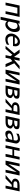

<svg xmlns="http://www.w3.org/2000/svg" viewBox="2860 -3384 692 6451"><g transform="rotate(90 3205.5 -159.0)"><path d="M65.9 0 166 -472.2H548.8L449.2 0H356.9L440.9 -397H241.2L157.2 0Z M546.4 167 682.6 -472.2H776.4L764.6 -417Q852.5 -480 946.8 -480H947.8Q966.8 -480 983.6 -473.4Q1000.5 -466.8 1018.1 -450.4Q1035.6 -434.1 1046.1 -398.4Q1056.6 -362.8 1056.6 -313Q1056.6 -187 979 -89.6Q901.4 7.8 806.6 7.8Q733.4 7.8 689.5 -51.8L642.6 167ZM702.6 -113.8Q727.5 -66.9 774.4 -66.9Q841.3 -66.9 898.9 -131.3Q956.5 -195.8 956.5 -279.8Q956.5 -334 928.5 -368.4Q900.4 -402.8 854.5 -402.8Q826.7 -402.8 800 -390.4Q773.4 -377.9 760.7 -365.2Q755.9 -360.4 753.2 -348.6Q750.5 -336.9 728.5 -234.9Q713.9 -163.6 702.6 -113.8Z M1107.4 -184.1Q1107.4 -296.9 1193.4 -390.4Q1279.3 -483.9 1387.2 -483.9Q1425.3 -483.9 1456.8 -472.4Q1488.3 -460.9 1512.7 -424.6Q1537.1 -388.2 1537.1 -330.1Q1537.1 -310.1 1527.3 -250H1206.1Q1205.1 -249 1203.6 -240Q1202.1 -231 1200.2 -218Q1198.2 -205.1 1198.2 -195.8Q1198.2 -140.6 1229.7 -103.8Q1261.2 -66.9 1315.4 -66.9Q1394.5 -66.9 1487.3 -124L1477.1 -43Q1385.3 7.8 1299.3 7.8Q1211.4 7.8 1159.4 -47.1Q1107.4 -102.1 1107.4 -184.1ZM1229 -309.1H1457Q1456.1 -366.2 1430.2 -387.7Q1404.3 -409.2 1370.1 -409.2Q1329.1 -409.2 1291.5 -381.6Q1253.9 -354 1229 -309.1Z M1521 0 1773.9 -293V-293.9L1645 -472.2H1758.8L1894 -285.2L1933.1 -472.2H2022L1981.9 -284.2L2197.8 -472.2H2312L2106.9 -293L2235.8 0H2133.8L2033.7 -229L1956.1 -162.1L1921.9 0H1833L1866.7 -165L1819.8 -229L1623 0Z M2319.8 0 2419.9 -472.2H2511.7L2432.1 -96.2L2685.1 -472.2H2819.8L2718.8 0H2627.9L2707 -376L2455.1 0Z M2851.6 0 2951.7 -472.2H3149.4Q3222.7 -472.2 3259.5 -453.6Q3296.4 -435.1 3296.4 -380.9Q3296.4 -335 3271.5 -309.6Q3246.6 -284.2 3181.6 -259.8Q3244.6 -231 3263.7 -203.1Q3275.9 -185.1 3275.4 -164.1Q3275.4 -141.1 3260.5 -106.4Q3245.6 -71.8 3222.7 -49.8Q3170.9 0 3050.8 0ZM2958.5 -75.2H3042.5Q3113.3 -75.2 3145.5 -95.2Q3161.6 -105 3173.1 -122.6Q3184.6 -140.1 3184.6 -159.2Q3184.6 -193.4 3146.5 -211.9Q3117.7 -228 3047.9 -230H2991.7ZM3004.4 -289.1H3016.6Q3088.4 -289.1 3147 -304.9Q3205.6 -320.8 3205.6 -356.9Q3205.6 -398.9 3114.7 -398.9H3027.8Z M3295.4 0 3535.2 -211.9Q3475.1 -220.7 3445.8 -250.2Q3416.5 -279.8 3416.5 -319.8Q3416.5 -353 3435.8 -385.5Q3455.1 -418 3488.3 -437Q3547.4 -472.2 3656.2 -472.2H3845.2L3745.1 0H3651.4L3695.3 -207H3625.5L3414.6 0ZM3507.3 -323.2Q3507.3 -307.1 3513.9 -296.1Q3520.5 -285.2 3530.5 -279.1Q3540.5 -272.9 3559.8 -270Q3579.1 -267.1 3597.7 -266.1Q3616.2 -265.1 3648.4 -265.1H3707.5L3735.4 -397H3614.3Q3590.3 -397 3573.7 -394.5Q3557.1 -392.1 3540.8 -385Q3524.4 -377.9 3515.9 -362.5Q3507.3 -347.2 3507.3 -323.2Z M3876 0 3976.1 -472.2H4173.8Q4247.1 -472.2 4283.9 -453.6Q4320.8 -435.1 4320.8 -380.9Q4320.8 -335 4295.9 -309.6Q4271 -284.2 4206.1 -259.8Q4269 -231 4288.1 -203.1Q4300.3 -185.1 4299.8 -164.1Q4299.8 -141.1 4284.9 -106.4Q4270 -71.8 4247.1 -49.8Q4195.3 0 4075.2 0ZM3982.9 -75.2H4066.9Q4137.7 -75.2 4169.9 -95.2Q4186 -105 4197.5 -122.6Q4209 -140.1 4209 -159.2Q4209 -193.4 4170.9 -211.9Q4142.1 -228 4072.3 -230H4016.1ZM4028.8 -289.1H4041Q4112.8 -289.1 4171.4 -304.9Q4230 -320.8 4230 -356.9Q4230 -398.9 4139.2 -398.9H4052.2Z M4366.7 -101.1Q4366.7 -163.1 4410.2 -198.5Q4453.6 -233.9 4534.7 -253.9Q4602.5 -271 4691.9 -272.9Q4704.1 -334 4703.6 -347.2Q4703.6 -373 4687.3 -393.6Q4670.9 -414.1 4636.7 -414.1Q4598.6 -414.1 4564.2 -404.1Q4529.8 -394 4514.6 -386Q4499.5 -377.9 4466.8 -358.9Q4475.6 -437 4478.5 -441.9Q4480.5 -443.8 4487.8 -446.8Q4568.8 -484.9 4652.8 -484.9Q4724.6 -484.9 4763.2 -445.3Q4801.8 -405.8 4801.8 -355Q4801.8 -339.8 4795.9 -310.1L4729.5 0H4635.7L4648.9 -64Q4570.8 7.8 4464.8 7.8Q4413.1 7.8 4389.9 -26.1Q4366.7 -60.1 4366.7 -101.1ZM4461.9 -120.1Q4463.9 -99.1 4482.9 -83Q4502 -66.9 4536.6 -66.9Q4576.7 -66.9 4613.3 -86.4Q4649.9 -106 4661.6 -140.1Q4664.6 -147.9 4681.6 -226.1Q4580.6 -222.2 4524.2 -196Q4467.8 -169.9 4462.9 -131.8Z M4860.4 0 4960.4 -472.2H5052.2L5013.7 -289.1H5213.4L5252.4 -472.2H5343.3L5243.7 0H5151.4L5200.2 -230H5000.5L4951.7 0Z M5377 0 5477.1 -472.2H5568.8L5489.3 -96.2L5742.2 -472.2H5877L5775.9 0H5685.1L5764.2 -376L5512.2 0Z M5860.8 0 6100.6 -211.9Q6040.5 -220.7 6011.2 -250.2Q5981.9 -279.8 5981.9 -319.8Q5981.9 -353 6001.2 -385.5Q6020.5 -418 6053.7 -437Q6112.8 -472.2 6221.7 -472.2H6410.6L6310.5 0H6216.8L6260.7 -207H6190.9L5980 0ZM6072.8 -323.2Q6072.8 -307.1 6079.3 -296.1Q6085.9 -285.2 6095.9 -279.1Q6106 -272.9 6125.2 -270Q6144.5 -267.1 6163.1 -266.1Q6181.6 -265.1 6213.9 -265.1H6272.9L6300.8 -397H6179.7Q6155.8 -397 6139.2 -394.5Q6122.6 -392.1 6106.2 -385Q6089.8 -377.9 6081.3 -362.5Q6072.8 -347.2 6072.8 -323.2Z"/></g></svg>

Font: CMU Bright
Style: SemiBoldOblique
Weight: 600
Italic angle: -12°
Version: Version 0.7.0